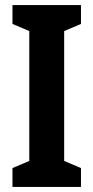

<svg xmlns="http://www.w3.org/2000/svg" viewBox="-20 -734 366 754"><path d="M298 0H29V-74L95 -102V-612L29 -640V-714H298V-640L232 -612V-102L298 -74Z"/></svg>

Font: Noto Sans Thai ExtCond
Style: Bold
Weight: 700
Width: 2
Designer: Monotype Design Team
Foundry: Monotype Imaging Inc.
Version: Version 2.002; ttfautohint (v1.8.4.7-5d5b)